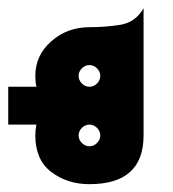

<svg xmlns="http://www.w3.org/2000/svg" viewBox="-87 -307 427 473"><path d="M133.3 146.7Q266.7 146.7 266.7 26.7V-286.7Q246.7 -252 210 -246Q173.3 -240 133.3 -240Q78.7 -240 39.3 -205.3Q0 -170.7 0 -120Q0 -105.3 2.7 -93.3H-66.7V0H2.7Q0 13.3 0 26.7Q0 86.7 39.3 116.7Q78.7 146.7 133.3 146.7ZM133.3 -93.3Q122.7 -93.3 114.7 -101.3Q106.7 -109.3 106.7 -120Q106.7 -130.7 114.7 -138.7Q122.7 -146.7 133.3 -146.7Q144 -146.7 152 -138.7Q160 -130.7 160 -120Q160 -109.3 152 -101.3Q144 -93.3 133.3 -93.3ZM133.3 53.3Q122.7 53.3 114.7 45.3Q106.7 37.3 106.7 26.7Q106.7 16 114.7 8Q122.7 0 133.3 0Q144 0 152 8Q160 16 160 26.7Q160 37.3 152 45.3Q144 53.3 133.3 53.3Z"/></svg>

Font: Qahiri
Style: Regular
Weight: 400
Designer: Khaled Hosny
Foundry: Alif Type
Version: Version 3.00